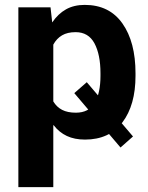

<svg xmlns="http://www.w3.org/2000/svg" viewBox="-20 -558 603 781"><path d="M521 -2.9 470.2 42 282.2 -179.2 333 -223.6ZM531.2 -249.5Q531.2 -130.4 478 -60.3Q424.8 9.8 325.7 9.8Q283.2 9.8 252 -4.9Q220.7 -19.5 198.2 -48.8L196.8 -48.3V203.1H54.7V-528.3H185.5L192.4 -466.8Q216.3 -502 248.5 -520Q280.8 -538.1 324.7 -538.1Q424.8 -538.1 478 -462.6Q531.2 -387.2 531.2 -259.8ZM388.7 -259.8Q388.7 -335.9 364.3 -381.6Q339.8 -427.2 287.6 -427.2Q254.4 -427.2 232.4 -414.3Q210.4 -401.4 196.8 -376.5V-145.5Q210.4 -122.6 232.7 -111.1Q254.9 -99.6 288.6 -99.6Q341.3 -99.6 365 -139.4Q388.7 -179.2 388.7 -249.5Z"/></svg>

Font: Roboto Web
Style: Bold
Weight: 700
Designer: Google
Version: Version 1.200310; 2013